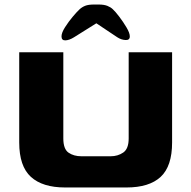

<svg xmlns="http://www.w3.org/2000/svg" viewBox="-20 -819 846 849"><path d="M268 10Q168 10 116.5 -37Q65 -84 65 -189V-588H260V-207Q260 -160 283 -144Q306 -128 340 -128H469Q501 -128 525 -144.5Q549 -161 549 -207V-588H741V-189Q741 -84 690.5 -37Q640 10 539 10ZM252 -658Q252 -674 267.5 -698.5Q283 -723 302 -745.5Q321 -768 332 -778Q343 -788 357 -793.5Q371 -799 396 -799H416Q440 -799 455 -793Q470 -787 479 -778Q490 -768 507.5 -745Q525 -722 539.5 -697.5Q554 -673 554 -658Q554 -641 535 -642Q516 -643 499 -654L406 -716L307 -654Q286 -641 269 -640.5Q252 -640 252 -658Z"/></svg>

Font: Goldman
Style: Bold
Weight: 700
Designer: Jaikishan Patel
Version: Version 1.000; ttfautohint (v1.8.3)